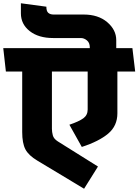

<svg xmlns="http://www.w3.org/2000/svg" viewBox="-31 -975 848 1176"><path d="M97 -955 253 -934Q253 -906 265 -896Q277 -886 297 -886H481Q571 -886 626 -839Q681 -792 681 -729V-680H780L797 -537H688V-281Q688 -204 631.5 -156.5Q575 -109 470 -75L394 -211Q453 -231 479.5 -250.5Q506 -270 506 -304V-537H287V-186Q287 -167 292.5 -146Q298 -125 323 -109L569 45L484 181L198 9Q144 -23 124.5 -60.5Q105 -98 105 -166V-537H5L-11 -680H519V-685Q519 -713 501.5 -727.5Q484 -742 464 -742H295Q205 -742 151 -784.5Q97 -827 97 -893Z"/></svg>

Font: Palanquin Dark
Style: Bold
Weight: 700
Designer: Pria Ravichandran
Version: Version 1.000